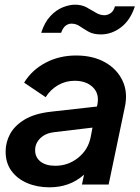

<svg xmlns="http://www.w3.org/2000/svg" viewBox="-20 -788 596 820"><path d="M191 12Q139 12 96.5 -6Q54 -24 29 -58Q4 -92 4 -141Q4 -180 23 -215.5Q42 -251 84.5 -277Q127 -303 198 -311L394 -333L396 -342Q405 -388 376.5 -415.5Q348 -443 299 -443Q260 -443 227.5 -424Q195 -405 175 -373L83 -435Q116 -489 174.5 -520Q233 -551 305 -551Q377 -551 428.5 -522Q480 -493 503.5 -443Q527 -393 513 -330L444 0H330L339 -42Q307 -14 270.5 -1Q234 12 191 12ZM130 -147Q130 -116 153 -98Q176 -80 216 -80Q271 -80 313.5 -114Q356 -148 367 -201L375 -243L215 -224Q175 -220 152.5 -198Q130 -176 130 -147ZM411 -641Q379 -641 358.5 -652.5Q338 -664 321.5 -675.5Q305 -687 285 -687Q272 -687 260.5 -678.5Q249 -670 241 -648H156Q170 -692 194.5 -718.5Q219 -745 247.5 -756.5Q276 -768 300 -768Q329 -768 350 -756.5Q371 -745 389 -734Q407 -723 426 -723Q439 -723 452 -731.5Q465 -740 471 -761H556Q537 -702 497 -671.5Q457 -641 411 -641Z"/></svg>

Font: Plus Jakarta Display Medium
Style: Italic
Weight: 500
Italic angle: -12°
Designer: Gumpita Rahayu
Foundry: Tokotype Studio
Version: Version 1.000